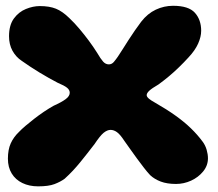

<svg xmlns="http://www.w3.org/2000/svg" viewBox="-20 -636 772 680"><path d="M115 24Q83.5 24 59.2 12.2Q35 0.5 21.5 -21.5Q8 -43.5 8 -74Q8 -106 18 -128.2Q28 -150.5 47.5 -169Q56.5 -178.5 70.2 -190.2Q84 -202 100.8 -215Q117.5 -228 135.2 -240Q153 -252 170 -261.5Q198 -274 212.5 -284.8Q227 -295.5 227 -307.5Q227 -317.5 217.5 -325.2Q208 -333 184 -343Q169.5 -350.5 153 -359.8Q136.5 -369 119.8 -379.2Q103 -389.5 87 -400Q71 -410.5 57 -420.5Q36.5 -434 24.2 -456.2Q12 -478.5 12 -507.5Q12 -547 29.2 -570.5Q46.5 -594 71.8 -604.2Q97 -614.5 121 -614.5Q155 -614.5 178 -605.2Q201 -596 225.5 -572Q244 -554.5 261.2 -534Q278.5 -513.5 294.5 -492Q310.5 -470.5 324 -449Q336.5 -427.5 345.2 -417.8Q354 -408 365.5 -408Q376 -408 383.5 -417Q391 -426 397.5 -435.5Q405 -447 414.8 -462.2Q424.5 -477.5 435.5 -494.8Q446.5 -512 458 -528.5Q469.5 -545 480 -559Q502.5 -588 531.8 -601.8Q561 -615.5 593 -615.5Q648 -615.5 670.2 -590.8Q692.5 -566 692.5 -527Q692.5 -506 681.8 -481.8Q671 -457.5 647.5 -432.5Q632 -415.5 613.8 -397.8Q595.5 -380 576.8 -364.5Q558 -349 541.5 -337Q517.5 -323 508.5 -314.5Q499.5 -306 499.5 -299Q499.5 -293 507.8 -286.2Q516 -279.5 529 -272.5Q571 -248.5 602 -226.2Q633 -204 656.2 -181.5Q679.5 -159 697.5 -134.5Q707 -122 711.8 -105.8Q716.5 -89.5 716.5 -75.5Q716.5 -49.5 699.5 -28.8Q682.5 -8 656.8 3.8Q631 15.5 603.5 15.5Q571.5 15.5 549.2 7Q527 -1.5 512 -15.5Q502 -26 489.8 -41.8Q477.5 -57.5 464.8 -75Q452 -92.5 440.5 -108.8Q429 -125 420.5 -137Q405.5 -160 394.2 -168Q383 -176 371.5 -176Q360 -176 347.2 -165.8Q334.5 -155.5 315 -126Q301.5 -108.5 289 -92.5Q276.5 -76.5 264.2 -61.5Q252 -46.5 238.5 -32Q225 -17.5 209 -3Q194 8 173 16Q152 24 115 24Z"/></svg>

Font: Gluten
Style: Bold
Weight: 700
Designer: Tyler Finck
Foundry: Etcetera Type Company
Version: Version 1.204